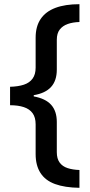

<svg xmlns="http://www.w3.org/2000/svg" viewBox="-20 -736 431 916"><path d="M359 160Q289 159 242.5 142Q196 125 173 89Q150 53 150 -1V-143Q150 -176 135.5 -196Q121 -216 93.5 -225Q66 -234 28 -234V-322Q67 -323 94 -332Q121 -341 135.5 -361Q150 -381 150 -413V-556Q150 -610 174 -645.5Q198 -681 244.5 -698.5Q291 -716 359 -716V-631Q327 -630 303 -621.5Q279 -613 265 -595Q251 -577 251 -546V-404Q251 -351 223.5 -321Q196 -291 141 -282V-276Q197 -266 224 -236Q251 -206 251 -154V-10Q251 21 264.5 39.5Q278 58 302.5 66Q327 74 359 75Z"/></svg>

Font: Noto Sans Syriac Eastern Medium
Style: Regular
Weight: 500
Designer: Patrick Giasson and the Monotype Design Team
Foundry: Monotype Imaging Inc.
Version: Version 3.001